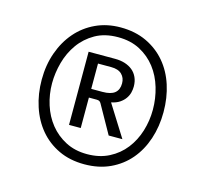

<svg xmlns="http://www.w3.org/2000/svg" viewBox="-80 -825 735 687"><g transform="rotate(15 287.0 -481.5)"><path d="M100.6 -479Q100.6 -438 112.8 -399.7Q125 -361.3 148.7 -331.8Q172.4 -302.2 207 -284.2Q241.7 -266.1 286.6 -266.1Q332.5 -266.1 367.7 -284.2Q402.8 -302.2 426.3 -332.3Q449.7 -362.3 461.7 -400.9Q473.6 -439.5 473.6 -480.5Q473.6 -522 461.9 -561.5Q450.2 -601.1 426.8 -631.6Q403.3 -662.1 368.4 -680.7Q333.5 -699.2 286.6 -699.2Q237.8 -699.2 202.6 -679.2Q167.5 -659.2 144.8 -627.4Q122.1 -595.7 111.3 -556.4Q100.6 -517.1 100.6 -479ZM61.5 -481.9Q61.5 -536.1 77.9 -582.3Q94.2 -628.4 123.8 -662.6Q153.3 -696.8 194.8 -716.1Q236.3 -735.4 286.6 -735.4Q340.8 -735.4 382.8 -715.6Q424.8 -695.8 453.9 -661.6Q482.9 -627.4 497.8 -581.3Q512.7 -535.2 512.7 -481.9Q512.7 -428.7 497.3 -382.3Q481.9 -335.9 452.9 -301.8Q423.8 -267.6 381.8 -248Q339.8 -228.5 286.6 -228.5Q232.9 -228.5 191.2 -248.3Q149.4 -268.1 120.6 -302.5Q91.8 -336.9 76.7 -383.1Q61.5 -429.2 61.5 -481.9ZM241.2 -463.4V-350.6H197.8V-621.6H296.4Q315.9 -621.6 332.3 -616.5Q348.6 -611.3 360.6 -601.6Q372.6 -591.8 379.4 -576.9Q386.2 -562 386.2 -543Q386.2 -531.7 383.3 -520.3Q380.4 -508.8 373 -498.3Q365.7 -487.8 353.5 -479.5Q341.3 -471.2 322.3 -467.3L395.5 -350.6H344.7L286.1 -455.1Q283.7 -459 280.3 -461.2Q276.9 -463.4 270 -463.4ZM241.2 -495.6H282.7Q314 -495.6 328.4 -507.6Q342.8 -519.5 342.8 -543Q342.8 -563.5 329.6 -576.4Q316.4 -589.4 290 -589.4H241.2Z"/></g></svg>

Font: Ufes Sans Light
Style: Regular
Weight: 200
Designer: Ricardo Esteves & Thais Bronze
Foundry: ProDesignUfes - Ricardo Esteves, Thais Bronze (This is a derivative work, based on Roboto family, by Christian Robertson
Version: Version 2.0